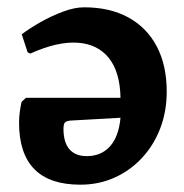

<svg xmlns="http://www.w3.org/2000/svg" viewBox="-20 -493 502 525"><path d="M210.1 -473Q280.3 -473 331 -445.3Q381.6 -417.6 408.8 -365.8Q435.9 -314 435.9 -242.5Q435.9 -188.4 418.2 -142.2Q400.5 -95.9 368.3 -61.3Q336.2 -26.7 293.3 -7.4Q250.4 12 199.6 12Q32.1 12 32.1 -157.8Q32.1 -173.6 34.5 -189.9Q37 -206.1 39 -214.5L51.1 -225.6H309.5Q308.2 -296.2 277.7 -334.3Q247.2 -372.5 192.2 -376.2Q137.3 -380 62.8 -346.5L55.5 -349.9L39.5 -399.2Q60.9 -415.5 90.6 -432.4Q120.4 -449.2 152 -461.1Q183.6 -473 210.1 -473ZM309.5 -171 172.7 -163.3Q161.4 -162.3 157.5 -158Q153.6 -153.6 153.6 -140.4Q153.6 -103.6 169.9 -84.8Q186.2 -66.1 217.2 -66.1Q256.5 -66.1 280.6 -92.6Q304.6 -119.1 309.5 -171Z"/></svg>

Font: Alegreya
Style: Regular
Weight: 400
Designer: Juan Pablo del Peral
Foundry: Huerta Tipografica
Version: Version 2.009